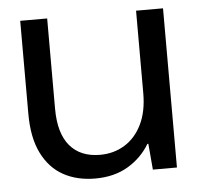

<svg xmlns="http://www.w3.org/2000/svg" viewBox="-43 -540 619 596"><g transform="rotate(-5 266.5 -242.0)"><path d="M231 12Q174 12 131.5 -11.5Q89 -35 65 -83.5Q41 -132 41 -206V-496H125V-215Q125 -138 158 -99Q191 -60 252 -60Q295 -60 329 -81Q363 -102 382.5 -142Q402 -182 402 -239V-496H486V0H411L404 -81H401Q376 -39 333 -13.5Q290 12 231 12Z"/></g></svg>

Font: DM Sans 36pt
Style: Regular
Weight: 400
Designer: Colophon Foundry, Jonny Pinhorn
Foundry: Colophon Foundry
Version: Version 4.004;gftools[0.9.30]